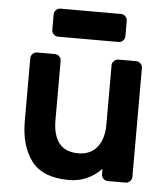

<svg xmlns="http://www.w3.org/2000/svg" viewBox="-52 -762 715 819"><g transform="rotate(5 305.5 -352.5)"><path d="M72 -512C66.7 -506.7 64 -500.3 64 -493V-224C64 -154 80 -97.5 112 -54.5C144 -11.5 197.7 10 273 10C327 10 373.3 -10 412 -50V-27C412 -19.7 414.7 -13.3 420 -8C425.3 -2.7 431.7 0 439 0H515C522.3 0 528.7 -2.7 534 -8C539.3 -13.3 542 -19.7 542 -27V-493C542 -500.3 539.3 -506.7 534 -512C528.7 -517.3 522.3 -520 515 -520H439C431.7 -520 425.3 -517.3 420 -512C414.7 -506.7 412 -500.3 412 -493V-239C412 -198.3 402.5 -166.2 383.5 -142.5C364.5 -118.8 337.7 -107 303 -107C265.7 -107 238.2 -118.5 220.5 -141.5C202.8 -164.5 194 -197 194 -239V-493C194 -500.3 191.3 -506.7 186 -512C180.7 -517.3 174.3 -520 167 -520H91C83.7 -520 77.3 -517.3 72 -512ZM155 -603C160.3 -597.7 166.7 -595 174 -595H433C440.3 -595 446.7 -597.7 452 -603C457.3 -608.3 460 -614.7 460 -622V-688C460 -695.3 457.3 -701.7 452 -707C446.7 -712.3 440.3 -715 433 -715H174C166.7 -715 160.3 -712.3 155 -707C149.7 -701.7 147 -695.3 147 -688V-622C147 -614.7 149.7 -608.3 155 -603Z"/></g></svg>

Font: Rubik
Style: Regular
Weight: 500
Designer: Hubert & Fischer
Foundry: Hubert & Fischer
Version: Version 1.100